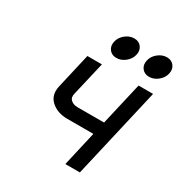

<svg xmlns="http://www.w3.org/2000/svg" viewBox="-169 -840 909 962"><g transform="rotate(30 286.0 -359.0)"><path d="M448.5 -607Q434 -626 440 -653Q446 -680 469.5 -699Q493 -718 520 -718Q547 -718 561.5 -699Q576 -680 570 -653Q564 -626 540.5 -607Q517 -588 490 -588Q463 -588 448.5 -607ZM259.5 -607Q245 -626 251 -653Q257 -680 280.5 -699Q304 -718 331 -718Q358 -718 372.5 -699Q387 -680 381 -653Q375 -626 351.5 -607Q328 -588 301 -588Q274 -588 259.5 -607ZM171 -524H255L209 -327Q203 -303 218 -290Q233 -277 256 -277H410L467 -524H551L430 0H346L392 -201H241Q183 -201 147 -234Q111 -267 125 -324Z"/></g></svg>

Font: Miedinger
Style: Italic
Weight: 400
Italic angle: -13°
Version: Version 001.000